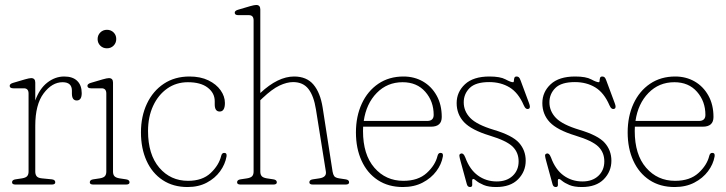

<svg xmlns="http://www.w3.org/2000/svg" viewBox="-20 -743 2924 773"><path d="M122 -410.5V-338.5Q139 -386 170.5 -410.5Q202 -435 238.5 -435Q273 -435 291 -417.2Q309 -399.5 309 -368Q309 -338.5 289 -338.5Q269.5 -338.5 269.5 -366.5V-378Q269.5 -412 232 -412Q189.5 -412 155.8 -367.2Q122 -322.5 122 -236.5V-52Q122 -40.5 127.5 -33.5Q133 -26.5 148 -25L188.5 -21Q202.5 -19.5 202.5 -9Q202.5 0 188.5 0H42.5Q28.5 0 28.5 -9Q28.5 -19 42.5 -21L69 -25Q84 -27.5 89.5 -34Q95 -40.5 95 -52V-366.5Q95 -387.5 76 -387.5H33.5Q19 -387.5 19 -397.5Q19 -405.5 33 -409.5L80.5 -423.5Q98 -428.5 105.5 -428.5Q122 -428.5 122 -410.5Z M410.5 -548.5Q394.5 -548.5 383.8 -559.2Q373 -570 373 -585.5Q373 -601.5 383.8 -612.2Q394.5 -623 410.5 -623Q426.5 -623 437.2 -612.5Q448 -602 448 -586Q448 -570 437.2 -559.2Q426.5 -548.5 410.5 -548.5ZM435 -410.5V-52Q435 -40.5 440.5 -34Q446 -27.5 461 -25L487.5 -21Q501.5 -19 501.5 -9Q501.5 0 487.5 0H355.5Q341.5 0 341.5 -9Q341.5 -19 355.5 -21L382 -25Q397 -27.5 402.5 -34Q408 -40.5 408 -52V-366.5Q408 -387.5 389 -387.5H346.5Q332 -387.5 332 -397.5Q332 -405.5 346 -409.5L393.5 -423.5Q411 -428.5 418.5 -428.5Q435 -428.5 435 -410.5Z M885.5 -328.5Q885.5 -294 864.5 -294Q844.5 -294 844.5 -322.5V-335.5Q844.5 -368.5 816.2 -390.2Q788 -412 736.5 -412Q689.5 -412 653.2 -386.5Q617 -361 596.5 -316.8Q576 -272.5 576 -215.5Q576 -121 621.2 -68Q666.5 -15 737 -15Q795 -15 828.2 -46.5Q861.5 -78 870.5 -115.5Q873.5 -127.5 882.5 -127.5Q894.5 -127.5 892 -113Q886.5 -81.5 866.2 -53.5Q846 -25.5 812.8 -7.8Q779.5 10 735 10Q677 10 634.8 -18Q592.5 -46 570 -95.8Q547.5 -145.5 547.5 -210Q547.5 -274.5 571.5 -325.5Q595.5 -376.5 639.5 -405.8Q683.5 -435 743 -435Q787 -435 819 -419.5Q851 -404 868.2 -379.5Q885.5 -355 885.5 -328.5Z M1028 -705V-368.5Q1099 -435 1164 -435Q1214.5 -435 1242 -402.5Q1269.5 -370 1279 -310L1319 -52Q1321 -40.5 1325.5 -34Q1330 -27.5 1345 -25L1371.5 -21Q1385.5 -19 1385.5 -9Q1385.5 0 1371.5 0H1239.5Q1225.5 0 1225.5 -9Q1225.5 -19 1239.5 -21L1266 -25Q1295.5 -29.5 1292 -52L1252 -302.5Q1243.5 -356.5 1222 -384.5Q1200.5 -412.5 1160 -412.5Q1135 -412.5 1105.2 -398.5Q1075.5 -384.5 1037.5 -348.5L1028 -339.5V-52Q1028 -40.5 1033.5 -34Q1039 -27.5 1054 -25L1080.5 -21Q1094.5 -19 1094.5 -9Q1094.5 0 1080.5 0H948.5Q934.5 0 934.5 -9Q934.5 -19 948.5 -21L975 -25Q990 -27.5 995.5 -34Q1001 -40.5 1001 -52V-661Q1001 -682 982 -682H939.5Q925 -682 925 -692Q925 -700 939 -704L986.5 -718Q1004 -723 1011.5 -723Q1028 -723 1028 -705Z M1758.5 -272Q1758.5 -233 1715.5 -233H1442Q1441.5 -224.5 1441.5 -215.5Q1441.5 -120.5 1487.2 -67.8Q1533 -15 1604 -15Q1663.5 -15 1698 -46.5Q1732.5 -78 1741.5 -115.5Q1744.5 -127.5 1753.5 -127.5Q1765.5 -127.5 1763 -113Q1757.5 -81.5 1736.5 -53.5Q1715.5 -25.5 1681.5 -7.8Q1647.5 10 1602 10Q1543.5 10 1501 -18Q1458.5 -46 1435.8 -95.8Q1413 -145.5 1413 -210Q1413 -274.5 1436.5 -325.5Q1460 -376.5 1503.2 -405.8Q1546.5 -435 1604.5 -435Q1648 -435 1682.8 -415Q1717.5 -395 1738 -358.2Q1758.5 -321.5 1758.5 -272ZM1601 -412Q1539 -412 1496.8 -368.8Q1454.5 -325.5 1444.5 -256H1699.5Q1726 -256 1726 -280.5Q1726 -335 1692.2 -373.5Q1658.5 -412 1601 -412Z M1980 -12.5Q2020 -12.5 2044 -35Q2068 -57.5 2068 -93.5Q2068 -129 2043.8 -152.8Q2019.5 -176.5 1952 -197Q1878 -219.5 1848.2 -251.2Q1818.5 -283 1818.5 -328Q1818.5 -372.5 1852 -403.8Q1885.5 -435 1950.5 -435Q1994 -435 2015.2 -423.5Q2036.5 -412 2045.5 -412Q2049 -412 2049 -417.8Q2049 -423.5 2050.8 -429.2Q2052.5 -435 2060 -435Q2065 -435 2068.8 -432Q2072.5 -429 2076 -419L2110 -327.5Q2117 -309.5 2109.5 -305.5Q2097 -299.5 2088.5 -319.5Q2067 -369.5 2031.8 -391Q1996.5 -412.5 1949.5 -412.5Q1895 -412.5 1871 -388.8Q1847 -365 1847 -331Q1847 -295.5 1873.2 -268.2Q1899.5 -241 1967.5 -220.5Q2043 -198 2069.8 -167.8Q2096.5 -137.5 2096.5 -96Q2096.5 -52.5 2065.8 -21.2Q2035 10 1977.5 10Q1946.5 10 1927.2 1.8Q1908 -6.5 1898.5 -14.5Q1889 -22.5 1886 -22.5Q1880.5 -22.5 1881 -14.5Q1881.5 -6.5 1881.2 1.8Q1881 10 1872.5 10Q1862.5 10 1859.5 -1.5L1834.5 -93Q1830 -109 1829.5 -115.5Q1829 -122 1834 -124Q1845.5 -129.5 1853.5 -108.5Q1871 -60.5 1904 -36.5Q1937 -12.5 1980 -12.5Z M2325 -12.5Q2365 -12.5 2389 -35Q2413 -57.5 2413 -93.5Q2413 -129 2388.8 -152.8Q2364.5 -176.5 2297 -197Q2223 -219.5 2193.2 -251.2Q2163.5 -283 2163.5 -328Q2163.5 -372.5 2197 -403.8Q2230.5 -435 2295.5 -435Q2339 -435 2360.2 -423.5Q2381.5 -412 2390.5 -412Q2394 -412 2394 -417.8Q2394 -423.5 2395.8 -429.2Q2397.5 -435 2405 -435Q2410 -435 2413.8 -432Q2417.5 -429 2421 -419L2455 -327.5Q2462 -309.5 2454.5 -305.5Q2442 -299.5 2433.5 -319.5Q2412 -369.5 2376.8 -391Q2341.5 -412.5 2294.5 -412.5Q2240 -412.5 2216 -388.8Q2192 -365 2192 -331Q2192 -295.5 2218.2 -268.2Q2244.5 -241 2312.5 -220.5Q2388 -198 2414.8 -167.8Q2441.5 -137.5 2441.5 -96Q2441.5 -52.5 2410.8 -21.2Q2380 10 2322.5 10Q2291.5 10 2272.2 1.8Q2253 -6.5 2243.5 -14.5Q2234 -22.5 2231 -22.5Q2225.5 -22.5 2226 -14.5Q2226.5 -6.5 2226.2 1.8Q2226 10 2217.5 10Q2207.5 10 2204.5 -1.5L2179.5 -93Q2175 -109 2174.5 -115.5Q2174 -122 2179 -124Q2190.5 -129.5 2198.5 -108.5Q2216 -60.5 2249 -36.5Q2282 -12.5 2325 -12.5Z M2852.5 -272Q2852.5 -233 2809.5 -233H2536Q2535.5 -224.5 2535.5 -215.5Q2535.5 -120.5 2581.2 -67.8Q2627 -15 2698 -15Q2757.5 -15 2792 -46.5Q2826.5 -78 2835.5 -115.5Q2838.5 -127.5 2847.5 -127.5Q2859.5 -127.5 2857 -113Q2851.5 -81.5 2830.5 -53.5Q2809.5 -25.5 2775.5 -7.8Q2741.5 10 2696 10Q2637.5 10 2595 -18Q2552.5 -46 2529.8 -95.8Q2507 -145.5 2507 -210Q2507 -274.5 2530.5 -325.5Q2554 -376.5 2597.2 -405.8Q2640.5 -435 2698.5 -435Q2742 -435 2776.8 -415Q2811.5 -395 2832 -358.2Q2852.5 -321.5 2852.5 -272ZM2695 -412Q2633 -412 2590.8 -368.8Q2548.5 -325.5 2538.5 -256H2793.5Q2820 -256 2820 -280.5Q2820 -335 2786.2 -373.5Q2752.5 -412 2695 -412Z"/></svg>

Font: Fraunces 144pt SuperSoft Thin
Style: Regular
Weight: 100
Version: Version 1.000;[0bf87f6ff]